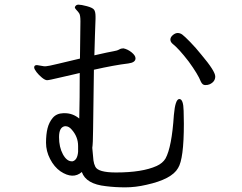

<svg xmlns="http://www.w3.org/2000/svg" viewBox="-20 -779 1040 826"><path d="M302 -748Q302 -743 308.5 -736.5Q315 -730 320.5 -722Q326 -714 326 -687.5Q326 -661 324 -527Q316 -525 294.5 -520Q273 -515 229.5 -504.5Q186 -494 178 -494H169L139 -499Q127 -499 127 -489Q127 -482 137 -469Q147 -456 160.5 -445Q174 -434 182.5 -434Q191 -434 236.5 -445Q282 -456 302 -460L323 -465Q323 -355 321 -269Q293 -292 259 -292H252Q223 -291 207 -272Q191 -253 184.5 -227Q178 -201 178 -165Q178 -129 195.5 -95Q213 -61 240 -42Q294 -6 332 -39Q350 13 436 22Q475 27 519 27Q563 27 610 16Q719 -8 746 -56Q771 -95 771 -247L770 -302Q769 -353 751.5 -353Q734 -353 728 -284Q719 -146 692 -97Q680 -77 654 -65Q592 -37 479 -37Q402 -37 390 -62Q384 -74 382 -89L377 -143Q380 -160 380.5 -222.5Q381 -285 384 -479Q473 -499 532 -506Q563 -510 563 -528Q563 -540 546.5 -553.5Q530 -567 511 -571Q501 -571 492.5 -566Q484 -561 468 -558.5Q452 -556 386 -541Q387 -587 388.5 -627.5Q390 -668 391 -698V-708Q391 -729 384.5 -737.5Q378 -746 353.5 -752.5Q329 -759 317.5 -759Q306 -759 302 -748ZM881 -416Q906 -427 906 -450Q906 -473 846 -544Q822 -574 798 -598.5Q774 -623 764.5 -630Q755 -637 744.5 -637Q734 -637 723.5 -628Q713 -619 713 -609Q713 -599 722 -591Q749 -570 792 -514Q832 -459 844 -428Q851 -413 862.5 -413Q874 -413 881 -416ZM259 -236H262Q276 -236 288 -222Q316 -191 316 -151V-126Q313 -90 292 -85H289Q267 -85 250.5 -115.5Q234 -146 234 -189Q234 -232 259 -236Z"/></svg>

Font: LXGW WenKai TC
Style: Regular
Weight: 400
Designer: LXGW / Fontworks Inc.
Foundry: LXGW / Fontworks Inc.
Version: Version 1.330